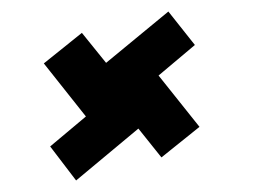

<svg xmlns="http://www.w3.org/2000/svg" viewBox="-20 -418 446 333"><path d="M112 -105 67 -164 129 -216 56 -308 122 -361 164 -309 272 -398 318 -340 255 -287 326 -198 260 -145 220 -195Z"/></svg>

Font: Saira ExtraCondensed
Style: Italic
Weight: 400
Width: 2
Italic angle: -12°
Designer: Hector Gatti with collaboration of the Omnibus-Type team
Foundry: Omnibus-Type
Version: Version 1.101